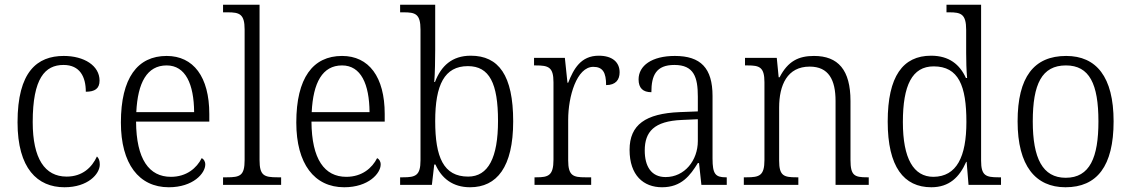

<svg xmlns="http://www.w3.org/2000/svg" viewBox="-20 -780 4772 810"><path d="M252 10C351 10 401 -46 401 -86C401 -102 397 -112 389 -120C368 -74 328 -35 261 -35C169 -35 118 -111 118 -265C118 -450 170 -506 248 -506C317 -506 342 -456 342 -393C380 -393 400 -406 400 -440C400 -503 335 -544 249 -544C137 -544 54 -478 54 -264C54 -69 138 10 252 10Z M692 10C795 10 846 -49 846 -86C846 -100 839 -109 831 -113C810 -71 767 -34 701 -34C609 -34 555 -108 554 -267H863V-299C863 -456 796 -544 683 -544C560 -544 490 -451 490 -263C490 -89 566 10 692 10ZM799 -307H555C561 -431 600 -504 683 -504C763 -504 798 -425 799 -307Z M921 0H1166V-32H1151C1094 -32 1075 -39 1075 -105V-760H921V-728H941C990 -728 1012 -721 1012 -656V-105C1012 -39 993 -32 937 -32H921Z M1432 10C1535 10 1586 -49 1586 -86C1586 -100 1579 -109 1571 -113C1550 -71 1507 -34 1441 -34C1349 -34 1295 -108 1294 -267H1603V-299C1603 -456 1536 -544 1423 -544C1300 -544 1230 -451 1230 -263C1230 -89 1306 10 1432 10ZM1539 -307H1295C1301 -431 1340 -504 1423 -504C1503 -504 1538 -425 1539 -307Z M1963 10C2076 10 2145 -75 2145 -268C2145 -462 2084 -545 1966 -545C1887 -545 1841 -502 1815 -434H1812C1815 -468 1816 -533 1816 -569V-760H1668V-728H1682C1732 -728 1754 -722 1754 -655V-104C1754 -39 1733 -32 1680 -32H1668V0H1802L1812 -86H1817C1843 -27 1891 10 1963 10ZM1955 -35C1851 -35 1816 -117 1816 -269C1816 -422 1855 -501 1954 -501C2045 -501 2081 -428 2081 -270C2081 -115 2040 -35 1955 -35Z M2235 0H2474V-32H2449C2399 -32 2377 -38 2377 -103V-275C2377 -373 2413 -498 2483 -498C2523 -498 2537 -474 2537 -421C2578 -421 2594 -444 2594 -475C2594 -517 2564 -545 2506 -545C2430 -545 2400 -489 2377 -431H2374L2363 -536H2233V-504H2240C2294 -504 2315 -497 2315 -433V-106C2315 -39 2293 -32 2243 -32H2235Z M2773 10C2855 10 2892 -40 2924 -92H2929L2939 0H3046V-32H3042C2998 -32 2986 -46 2986 -111V-375C2986 -493 2936 -544 2827 -544C2730 -544 2674 -503 2674 -445C2674 -408 2693 -391 2728 -391C2728 -462 2748 -506 2825 -506C2908 -506 2924 -454 2924 -372V-310L2847 -307C2704 -301 2636 -254 2636 -148C2636 -40 2695 10 2773 10ZM2788 -33C2727 -33 2700 -79 2700 -145C2700 -224 2739 -269 2857 -274L2924 -277V-185C2924 -103 2868 -33 2788 -33Z M3118 0H3348V-32H3340C3287 -32 3267 -38 3267 -102V-326C3267 -421 3301 -499 3396 -499C3476 -499 3505 -443 3505 -354V0H3645V-32H3638C3585 -32 3568 -39 3568 -105V-354C3568 -485 3516 -544 3414 -544C3349 -544 3304 -522 3269 -454H3265L3257 -536H3123V-504H3134C3184 -504 3205 -497 3205 -433V-105C3205 -39 3184 -32 3130 -32H3118Z M3909 10C3985 10 4028 -33 4056 -97H4058L4066 0H4203V-32H4192C4139 -32 4119 -39 4119 -102V-760H3973V-728H3985C4034 -728 4056 -721 4056 -654V-556C4056 -523 4057 -484 4060 -451H4055C4029 -508 3984 -545 3908 -545C3789 -545 3725 -458 3725 -267C3725 -76 3793 10 3909 10ZM3918 -34C3834 -34 3789 -111 3789 -265C3789 -420 3828 -500 3919 -500C4024 -500 4057 -418 4057 -266C4057 -118 4016 -35 3918 -34Z M4475 10C4608 10 4678 -79 4678 -268C4678 -456 4605 -544 4478 -544C4342 -544 4273 -455 4273 -268C4273 -80 4349 10 4475 10ZM4476 -30C4378 -30 4337 -113 4337 -268C4337 -425 4375 -504 4477 -504C4576 -504 4614 -426 4614 -268C4614 -116 4578 -30 4476 -30Z"/></svg>

Font: Noto Serif Myanmar SemiCondensed Light
Style: Regular
Weight: 300
Width: 4
Designer: Ben Mitchell and the Monotype Design Team
Foundry: Monotype Imaging Inc.
Version: Version 2.106